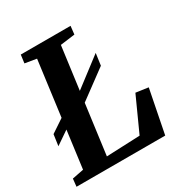

<svg xmlns="http://www.w3.org/2000/svg" viewBox="-172 -873 953 1002"><g transform="rotate(-30 304.0 -371.5)"><path d="M1 0 6 -46.5 75 -60 157 -682 87.5 -693.5 94 -743H394L388.5 -693.5L300.5 -682L217.5 -58L419.5 -66.5L512.5 -271.5L587 -261L535.5 0ZM25 -230.5 34.5 -298 162 -383 213.5 -384.5 437 -555 427 -483.5 219.5 -330.5 169 -329Z"/></g></svg>

Font: Merriweather
Style: Bold Italic
Weight: 700
Italic angle: -7.8°
Version: Version 2.101